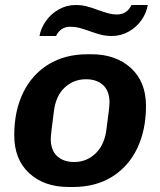

<svg xmlns="http://www.w3.org/2000/svg" viewBox="-20 -738 642 768"><path d="M564 -314Q564 -220 530 -147Q496 -74 430 -32Q364 10 271 10H255Q157 10 97 -45Q37 -100 37 -197Q37 -294 72.5 -367Q108 -440 174 -480.5Q240 -521 330 -521H346Q443 -521 503.5 -466Q564 -411 564 -314ZM196 -296Q183 -198 183 -183Q183 -137 208.5 -113.5Q234 -90 277 -90Q325 -90 360.5 -122.5Q396 -155 405 -215Q418 -309 418 -328Q418 -374 392.5 -397.5Q367 -421 324 -421Q275 -421 239.5 -388.5Q204 -356 196 -296ZM427 -594Q405 -594 384.5 -599Q364 -604 337 -614Q312 -623 295.5 -627Q279 -631 261 -631Q222 -631 204 -594H138Q143 -624 163 -653Q183 -682 214.5 -700Q246 -718 283 -718Q305 -718 325.5 -713Q346 -708 372 -698Q398 -689 414 -684.5Q430 -680 447 -680Q488 -680 506 -718H571Q566 -687 546.5 -658.5Q527 -630 495.5 -612Q464 -594 427 -594Z"/></svg>

Font: Chivo
Style: Bold Italic
Weight: 700
Italic angle: -8.05°
Designer: Hector Gatti
Foundry: Omnibus-Type
Version: Version 1.007